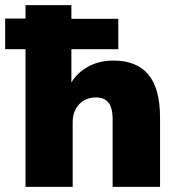

<svg xmlns="http://www.w3.org/2000/svg" viewBox="-37 -725 696 745"><path d="M62 0V-534H-17V-653H62V-705H240V-652H422V-534H240V-393H233Q257 -439 301.5 -464.5Q346 -490 403 -490Q493 -490 538.5 -436Q584 -382 584 -269V0H400V-262Q400 -292 393 -310.5Q386 -329 371.5 -338Q357 -347 335 -347Q309 -347 288.5 -335Q268 -323 256.5 -301.5Q245 -280 245 -251V0Z"/></svg>

Font: Nunito Sans 10pt Black
Style: Regular
Weight: 900
Designer: Vernon Adams
Foundry: Vernon Adams
Version: Version 3.101;gftools[0.9.27]